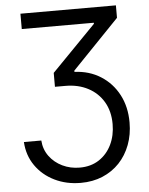

<svg xmlns="http://www.w3.org/2000/svg" viewBox="-61 -778 808 1041"><g transform="rotate(-5 342.5 -257.0)"><path d="M47.9 -32.7H142.6Q146 16.1 173.3 53.2Q200.7 90.3 243.9 111.1Q287.1 131.8 337.9 131.8Q398.9 131.8 443.1 102.8Q487.3 73.7 511.5 23.9Q535.6 -25.9 535.6 -87.9Q535.6 -157.7 505.4 -209Q475.1 -260.3 421.6 -288.3Q368.2 -316.4 298.3 -316.4H241.7V-392.1L481.9 -638.2V-644H89.8V-727.5H609.4V-659.7L354 -394.5V-387.7Q434.6 -384.3 496.3 -345.2Q558.1 -306.2 593 -240.2Q627.9 -174.3 627.9 -88.9Q627.9 -22.9 606.9 32.7Q585.9 88.4 547.4 129.2Q508.8 169.9 455.3 192.4Q401.9 214.8 336.4 214.8Q257.8 214.8 193.8 183.3Q129.9 151.9 91.1 96.2Q52.2 40.5 47.9 -32.7Z"/></g></svg>

Font: Adwaita Sans
Style: Regular
Weight: 400
Designer: Rasmus Andersson
Foundry: rsms
Version: Version 4.001;git-9221beed3